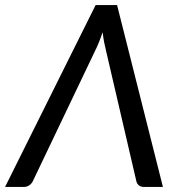

<svg xmlns="http://www.w3.org/2000/svg" viewBox="-53 -736 704 756"><path d="M588.5 0H513.5Q501 0 493.8 -6.2Q486.5 -12.5 484 -22L365 -534Q361 -550 357.2 -569Q353.5 -588 351 -609Q337 -566.5 320.5 -534L76 -22Q72 -13.5 62.8 -6.8Q53.5 0 42 0H-33L323.5 -716H408Z"/></svg>

Font: Lato 2
Style: Italic
Weight: 400
Italic angle: -7°
Designer: Lukasz Dziedzic with Adam Twardoch and Botio Nikoltchev
Foundry: tyPoland Lukasz Dziedzic
Version: Version 2.015; 2015-08-06; http://www.latofonts.com/